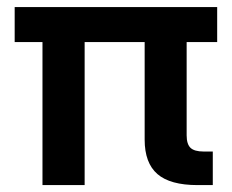

<svg xmlns="http://www.w3.org/2000/svg" viewBox="-20 -536 671 556"><path d="M552.2 0Q472.7 0 435.8 -32Q398.9 -64 398.9 -131.8V-414.1H225.1V0H103V-414.1H22.5V-515.6H608.9V-414.1H520.5V-144Q520.5 -118.7 531.7 -107.9Q543 -97.2 569.8 -97.2H596.2V0Z"/></svg>

Font: Inter Display SemiBold
Style: Regular
Weight: 600
Designer: Rasmus Andersson
Foundry: rsms
Version: Version 4.001;git-9221beed3